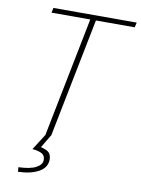

<svg xmlns="http://www.w3.org/2000/svg" viewBox="-95 -724 738 1004"><g transform="rotate(10 274.0 -222.0)"><path d="M180 0 306 -634H100L106 -660H548L542 -634H336L210 0ZM72 216 70 192Q132 190 163 173.5Q194 157 194 132Q194 109 177 99Q160 89 126 86L182 -2H210L168 68Q203 77 213.5 90Q224 103 224 124Q224 167 182 190.5Q140 214 72 216Z"/></g></svg>

Font: Source Sans 3
Style: Italic
Weight: 200
Italic angle: -11°
Designer: Paul D. Hunt
Foundry: Adobe
Version: Version 3.046;hotconv 1.0.118;makeotfexe 2.5.65603